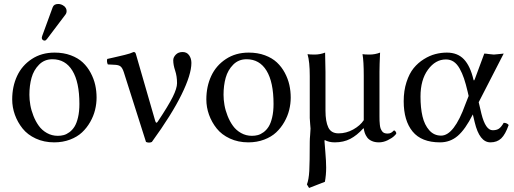

<svg xmlns="http://www.w3.org/2000/svg" viewBox="-20 -702 2570 960"><path d="M271 -682.1Q286.6 -682.1 299.8 -671.9Q313 -661.6 313 -647Q313 -636.2 307.1 -628.9L214.8 -506.8Q209 -499 203.1 -499Q197.3 -499 193.1 -502.9Q189 -506.8 189 -512.2Q189 -516.1 190.9 -522L243.2 -665Q249 -682.1 271 -682.1ZM41 -205.1Q41 -269.5 65.4 -322Q89.8 -374.5 138.7 -406.7Q187.5 -439 252.9 -439Q297.9 -439 334 -425.5Q370.1 -412.1 393.8 -389.9Q417.5 -367.7 433.3 -337.9Q449.2 -308.1 456.1 -277.3Q462.9 -246.6 462.9 -213.9Q462.9 -183.1 455.3 -152.3Q447.8 -121.6 430.9 -92Q414.1 -62.5 390.1 -40Q366.2 -17.6 330.1 -3.9Q293.9 9.8 251 9.8Q200.2 9.8 158.9 -9.3Q117.7 -28.3 92.8 -59.6Q67.9 -90.8 54.4 -128.2Q41 -165.5 41 -205.1ZM242.2 -405.8Q202.1 -405.8 175.3 -378.7Q148.4 -351.6 137.7 -313Q127 -274.4 127 -228Q127 -203.6 131.6 -177Q136.2 -150.4 147.2 -122.6Q158.2 -94.7 174.1 -72.8Q189.9 -50.8 214.6 -36.9Q239.3 -22.9 269 -22.9Q284.7 -22.9 298.6 -26.6Q312.5 -30.3 327.1 -41Q341.8 -51.8 352.5 -68.8Q363.3 -85.9 370.1 -115Q377 -144 377 -182.1Q377 -291.5 342 -348.6Q307.1 -405.8 242.2 -405.8Z M599.1 -340.8Q592.3 -361.8 583.3 -369.4Q574.2 -377 556.2 -377.9L519 -379.9Q512.7 -393.1 516.1 -407.2Q527.8 -409.7 548.8 -414.6L580.1 -421.9L604.5 -427.7Q619.1 -431.2 629.2 -434.6Q639.2 -438 647.9 -441.9Q652.8 -441.9 655.5 -439.5Q658.2 -437 660.2 -429.2L755.9 -98.1Q760.7 -81.1 769 -94.2Q822.3 -174.3 843.8 -217.5Q865.2 -260.7 865.2 -286.1Q865.2 -320.8 855.7 -349.1Q846.2 -377.4 846.2 -400.9Q846.2 -415.5 858.9 -428.7Q871.6 -441.9 893.1 -441.9Q914.1 -441.9 925.5 -425.8Q937 -409.7 937 -387.2Q937 -329.6 887.9 -229.5Q838.9 -129.4 739.3 7.8Q725.6 14.2 710 7.8Z M1011.7 -205.1Q1011.7 -269.5 1036.1 -322Q1060.5 -374.5 1109.4 -406.7Q1158.2 -439 1223.6 -439Q1268.6 -439 1304.7 -425.5Q1340.8 -412.1 1364.5 -389.9Q1388.2 -367.7 1404.1 -337.9Q1419.9 -308.1 1426.8 -277.3Q1433.6 -246.6 1433.6 -213.9Q1433.6 -183.1 1426 -152.3Q1418.5 -121.6 1401.6 -92Q1384.8 -62.5 1360.8 -40Q1336.9 -17.6 1300.8 -3.9Q1264.6 9.8 1221.7 9.8Q1170.9 9.8 1129.6 -9.3Q1088.4 -28.3 1063.5 -59.6Q1038.6 -90.8 1025.1 -128.2Q1011.7 -165.5 1011.7 -205.1ZM1212.9 -405.8Q1172.9 -405.8 1146 -378.7Q1119.1 -351.6 1108.4 -313Q1097.7 -274.4 1097.7 -228Q1097.7 -203.6 1102.3 -177Q1106.9 -150.4 1117.9 -122.6Q1128.9 -94.7 1144.8 -72.8Q1160.6 -50.8 1185.3 -36.9Q1210 -22.9 1239.7 -22.9Q1255.4 -22.9 1269.3 -26.6Q1283.2 -30.3 1297.9 -41Q1312.5 -51.8 1323.2 -68.8Q1334 -85.9 1340.8 -115Q1347.7 -144 1347.7 -182.1Q1347.7 -291.5 1312.7 -348.6Q1277.8 -405.8 1212.9 -405.8Z M1796.4 -60.1Q1764.6 -24.9 1731.2 -7.6Q1697.8 9.8 1653.8 9.8Q1624.5 9.8 1603.5 -2L1603 0Q1602.5 2.4 1602.5 4.9Q1602.5 10.3 1606.7 57.9Q1610.8 105.5 1610.8 136.2Q1610.8 172.9 1604.5 207L1525.4 237.8L1514.6 220.2Q1523.9 196.3 1526.4 152.8Q1528.8 109.4 1528.8 6.8Q1528.8 -7.3 1530.8 -28.3Q1532.7 -49.3 1532.7 -59.1Q1532.7 -63.5 1530.8 -82.5Q1528.8 -101.6 1528.8 -111.8V-321.8Q1528.8 -394 1517.6 -431.2Q1529.3 -429.2 1552.7 -429.2Q1580.1 -429.2 1605.5 -439Q1607.4 -375 1607.4 -342.8V-148.9Q1607.4 -94.2 1621.6 -64.7Q1635.7 -35.2 1672.9 -35.2Q1711.4 -35.2 1746.3 -54.7Q1781.2 -74.2 1798.8 -101.1V-321.8Q1798.8 -396.5 1792.5 -431.2Q1804.2 -429.2 1827.6 -429.2Q1855 -429.2 1880.4 -439Q1877.4 -375 1877.4 -342.8V-121.1Q1877.4 -106.9 1877.7 -98.4Q1877.9 -89.8 1879.2 -78.4Q1880.4 -66.9 1882.8 -60.3Q1885.3 -53.7 1889.6 -46.9Q1894 -40 1901.1 -37.1Q1908.2 -34.2 1917.5 -34.2Q1928.2 -34.2 1935.1 -38.1Q1941.9 -42 1945.3 -45.9Q1948.7 -49.8 1950.7 -49.8Q1953.6 -49.8 1957.5 -44.9Q1961.4 -40 1961.4 -35.2Q1961.4 -31.7 1950.4 -21.5Q1939.5 -11.2 1918 -0.7Q1896.5 9.8 1874.5 9.8Q1854 9.8 1838.9 2.9Q1823.7 -3.9 1815.7 -15.1Q1807.6 -26.4 1804 -37.1Q1800.3 -47.9 1798.8 -60.1Z M2373.5 -190.9 2387.2 -132.8Q2407.7 -50.8 2443.4 -50.8Q2462.4 -50.8 2474.1 -58.3Q2485.8 -65.9 2498.5 -87.9Q2514.2 -87.9 2523.4 -77.1Q2506.8 -29.8 2486.1 -10Q2465.3 9.8 2432.1 9.8Q2377.4 9.8 2353.5 -90.8L2344.2 -129.9Q2306.6 -55.2 2268.8 -22.7Q2231 9.8 2180.2 9.8Q2087.4 9.8 2043 -44.4Q1998.5 -98.6 1998.5 -195.8Q1998.5 -248.5 2012.5 -291.5Q2026.4 -334.5 2048.3 -361.3Q2070.3 -388.2 2099.4 -406.2Q2128.4 -424.3 2157 -431.6Q2185.5 -439 2214.4 -439Q2268.1 -439 2299.8 -405.3Q2331.5 -371.6 2347.2 -304.2Q2349.6 -294.9 2353.5 -305.2Q2354 -305.7 2354 -306.2L2401.4 -434.1Q2408.7 -434.1 2425.3 -431.6Q2441.9 -429.2 2449.2 -429.2Q2457 -429.2 2474.6 -431.6Q2492.2 -434.1 2498.5 -434.1ZM2323.2 -222.2 2318.4 -243.2Q2309.1 -282.7 2300 -309.6Q2291 -336.4 2278.1 -359.4Q2265.1 -382.3 2248.3 -393.6Q2231.4 -404.8 2209.5 -404.8Q2157.2 -404.8 2119.9 -353.8Q2082.5 -302.7 2082.5 -219.2Q2082.5 -162.6 2092.5 -120.1Q2102.5 -77.6 2126.2 -50.8Q2149.9 -23.9 2185.5 -23.9Q2250.5 -23.9 2307.1 -181.2Z"/></svg>

Font: Linux Libertine G
Style: Regular
Weight: 400
Designer: Philipp H. Poll
Foundry: Philipp H. Poll
Version: Version 4.7.5